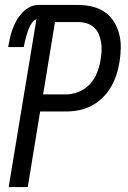

<svg xmlns="http://www.w3.org/2000/svg" viewBox="-20 -755 515 775"><path d="M15 0 127 -677Q116 -673 109.5 -663.5Q103 -654 98.5 -644.5Q94 -635 91 -625Q88 -615 85 -605Q82 -595 80 -585Q78 -575 76 -565H13Q16 -583 20 -601Q24 -619 30.5 -637Q37 -655 46.5 -672Q56 -689 69.5 -703.5Q83 -718 100 -726.5Q117 -735 136 -735H295Q324 -735 352 -728.5Q380 -722 402.5 -706.5Q425 -691 439.5 -668Q454 -645 461 -618Q468 -591 467.5 -561.5Q467 -532 462 -503Q458 -477 449.5 -451.5Q441 -426 427 -402.5Q413 -379 393 -359.5Q373 -340 348.5 -327.5Q324 -315 298 -310Q272 -305 246 -305H142L92 0ZM154 -374H247Q272 -374 298 -384.5Q324 -395 343 -415.5Q362 -436 372 -462Q382 -488 386 -514Q389 -532 390 -550Q391 -568 388 -585Q385 -602 378.5 -617.5Q372 -633 359 -644.5Q346 -656 329.5 -661Q313 -666 295 -666H202Z"/></svg>

Font: Iosevka QP
Style: Italic
Weight: 400
Italic angle: -9°
Designer: Belleve Invis
Foundry: Belleve Invis
Version: Version 20.0.0; ttfautohint (v1.8.4)